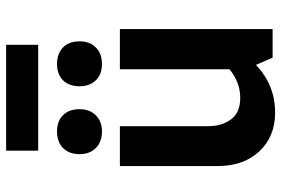

<svg xmlns="http://www.w3.org/2000/svg" viewBox="-162 -726 896 611"><g transform="rotate(-90 285.5 -420.0)"><path d="M112 -746V-848H449V-746ZM317 -614Q317 -648 336 -667Q355 -686 388 -686Q421 -686 440.5 -667Q460 -648 460 -614Q460 -582 440.5 -562.5Q421 -543 388 -543Q355 -543 336 -562.5Q317 -582 317 -614ZM173 -543Q140 -543 120.5 -562.5Q101 -582 101 -614Q101 -648 120.5 -667Q140 -686 173 -686Q206 -686 225 -667Q244 -648 244 -614Q244 -582 224.5 -562.5Q205 -543 173 -543ZM233 8Q157 8 110 -42Q63 -92 63 -176V-486H190V-204Q190 -162 211.5 -132.5Q233 -103 280 -103Q329 -103 371 -137V-486H499V0H408L385 -53Q321 8 233 8Z"/></g></svg>

Font: Cantarell
Style: Bold
Weight: 700
Designer: Dave Crossland, Nikolaus Waxweiler, Florian Fecher, Jacques Le Bailly, Eben Sorkin, Alexei Vanyashin, Alexios Zavras, Em
Version: Version 0.303